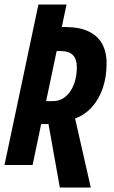

<svg xmlns="http://www.w3.org/2000/svg" viewBox="-22 -734 506 854"><path d="M244.1 100.1 193.8 -182.1H161.1L123 0H-2L148.9 -713.9H273.9L252.9 -613.8H269Q329.6 -613.8 370.4 -595Q411.1 -576.2 431.6 -540.3Q452.1 -504.4 452.1 -452.1Q452.1 -391.6 435.1 -341.8Q418 -292 386.5 -257.3Q355 -222.7 312 -207L381.8 100.1ZM183.1 -284.2H211.9Q239.7 -284.2 260 -297.4Q280.3 -310.5 293.7 -332.3Q307.1 -354 313.5 -380.9Q319.8 -407.7 319.8 -435.1Q319.8 -471.2 302.2 -489Q284.7 -506.8 250 -506.8H230Z"/></svg>

Font: Open Sans Condensed
Style: Italic
Weight: 400
Width: 3
Italic angle: -12°
Designer: Monotype Design Team
Foundry: Monotype Imaging Inc.
Version: Version 3.000